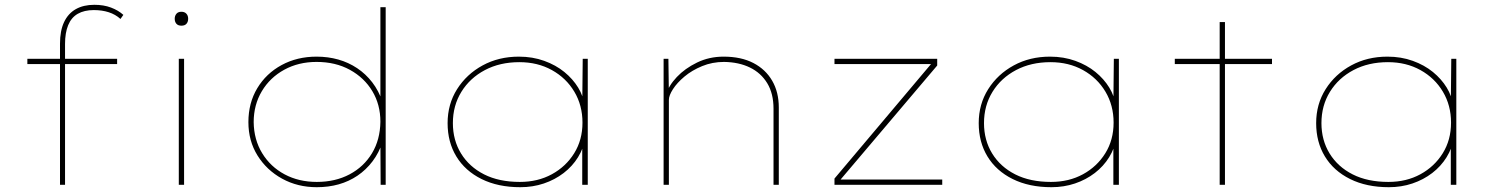

<svg xmlns="http://www.w3.org/2000/svg" viewBox="-20 -770 6239 800"><path d="M230 0V-588Q230 -642 247 -678Q264 -714 296 -732Q328 -750 373 -750Q412 -750 442.5 -738.5Q473 -727 494 -708L482 -691Q461 -710 433 -719Q405 -728 371 -728Q331 -728 304 -712.5Q277 -697 264 -665Q251 -633 251 -587V0H241Q239 0 236.5 0Q234 0 230 0ZM94 -503V-525H468V-503ZM725 0V-525H747V0ZM736 -663Q722 -663 715 -671Q708 -679 708 -692Q708 -704 715 -712.5Q722 -721 736 -721Q749 -721 756.5 -713Q764 -705 764 -692Q764 -679 757 -671Q750 -663 736 -663Z M1300 10Q1220 10 1155.5 -25.5Q1091 -61 1053 -122Q1015 -183 1015 -261Q1015 -341 1052 -402.5Q1089 -464 1153.5 -499Q1218 -534 1299 -534Q1347 -534 1389.5 -522Q1432 -510 1468 -486Q1504 -462 1531 -427Q1558 -392 1574 -345L1565 -346V-740H1587V0H1566L1565 -179L1575 -181Q1559 -133 1532 -97.5Q1505 -62 1469.5 -38Q1434 -14 1391.5 -2Q1349 10 1300 10ZM1300 -12Q1377 -12 1436.5 -43.5Q1496 -75 1530 -131.5Q1564 -188 1565 -263Q1565 -334 1531.5 -390Q1498 -446 1438 -479Q1378 -512 1299 -512Q1224 -512 1164.5 -479.5Q1105 -447 1071 -390Q1037 -333 1037 -261Q1038 -188 1072.5 -131.5Q1107 -75 1166 -43.5Q1225 -12 1300 -12Z M2148 10Q2055 10 1986.5 -24Q1918 -58 1881.5 -118Q1845 -178 1845 -257Q1845 -336 1884.5 -398.5Q1924 -461 1991 -497.5Q2058 -534 2142 -534Q2199 -534 2247.5 -516.5Q2296 -499 2331.5 -470Q2367 -441 2389 -405Q2411 -369 2415 -331L2406 -332L2408 -525H2429V0H2406V-185L2419 -197Q2412 -153 2388.5 -115Q2365 -77 2328.5 -49Q2292 -21 2246 -5.5Q2200 10 2148 10ZM2146 -12Q2221 -12 2279.5 -44Q2338 -76 2372.5 -131.5Q2407 -187 2407 -259Q2407 -331 2373 -388Q2339 -445 2279.5 -478Q2220 -511 2144 -511Q2063 -511 2000.5 -478Q1938 -445 1902.5 -387.5Q1867 -330 1867 -257Q1867 -186 1901 -130.5Q1935 -75 1997 -43.5Q2059 -12 2146 -12Z M2745 0V-525H2765L2767 -378L2755 -375Q2766 -413 2800 -449Q2834 -485 2884.5 -509.5Q2935 -534 2995 -534Q3068 -534 3119 -507.5Q3170 -481 3197.5 -433.5Q3225 -386 3225 -322V0H3203V-317Q3203 -380 3177 -423Q3151 -466 3105 -488.5Q3059 -511 2997 -512Q2948 -512 2905.5 -494.5Q2863 -477 2832 -451Q2801 -425 2784 -398.5Q2767 -372 2767 -354V0H2757Q2754 0 2751 0Q2748 0 2745 0Z M3457 0V-26L3871 -517L3872 -503H3457V-525H3885V-497L3474 -12L3473 -22H3906V0Z M4361 10Q4268 10 4199.5 -24Q4131 -58 4094.5 -118Q4058 -178 4058 -257Q4058 -336 4097.5 -398.5Q4137 -461 4204 -497.5Q4271 -534 4355 -534Q4412 -534 4460.5 -516.5Q4509 -499 4544.5 -470Q4580 -441 4602 -405Q4624 -369 4628 -331L4619 -332L4621 -525H4642V0H4619V-185L4632 -197Q4625 -153 4601.5 -115Q4578 -77 4541.5 -49Q4505 -21 4459 -5.5Q4413 10 4361 10ZM4359 -12Q4434 -12 4492.5 -44Q4551 -76 4585.5 -131.5Q4620 -187 4620 -259Q4620 -331 4586 -388Q4552 -445 4492.5 -478Q4433 -511 4357 -511Q4276 -511 4213.5 -478Q4151 -445 4115.5 -387.5Q4080 -330 4080 -257Q4080 -186 4114 -130.5Q4148 -75 4210 -43.5Q4272 -12 4359 -12Z M5062 0V-678H5084V0ZM4875 -503V-525H5280V-503Z M5767 10Q5674 10 5605.5 -24Q5537 -58 5500.5 -118Q5464 -178 5464 -257Q5464 -336 5503.5 -398.5Q5543 -461 5610 -497.5Q5677 -534 5761 -534Q5818 -534 5866.5 -516.5Q5915 -499 5950.5 -470Q5986 -441 6008 -405Q6030 -369 6034 -331L6025 -332L6027 -525H6048V0H6025V-185L6038 -197Q6031 -153 6007.5 -115Q5984 -77 5947.5 -49Q5911 -21 5865 -5.5Q5819 10 5767 10ZM5765 -12Q5840 -12 5898.5 -44Q5957 -76 5991.5 -131.5Q6026 -187 6026 -259Q6026 -331 5992 -388Q5958 -445 5898.5 -478Q5839 -511 5763 -511Q5682 -511 5619.5 -478Q5557 -445 5521.5 -387.5Q5486 -330 5486 -257Q5486 -186 5520 -130.5Q5554 -75 5616 -43.5Q5678 -12 5765 -12Z"/></svg>

Font: Lexend Mega Thin
Style: Regular
Weight: 250
Version: Version 1.007